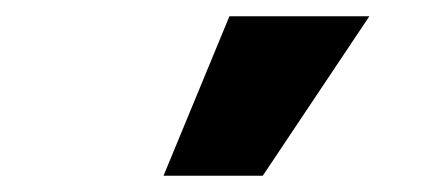

<svg xmlns="http://www.w3.org/2000/svg" viewBox="-20 -778 540 236"><path d="M181 -562 262 -758H434L303 -562Z"/></svg>

Font: Nunito Sans 7pt Condensed Black
Style: Regular
Weight: 900
Width: 3
Designer: Vernon Adams
Foundry: Vernon Adams
Version: Version 3.101;gftools[0.9.27]